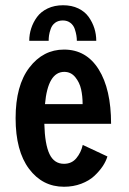

<svg xmlns="http://www.w3.org/2000/svg" viewBox="-20 -701 490 732"><path d="M91.5 -545.5Q91.5 -570 99 -593Q106.5 -616 121.2 -636.2Q136 -656.5 161.8 -668.8Q187.5 -681 220.5 -681Q253.5 -681 278.8 -668.8Q304 -656.5 318.2 -636.2Q332.5 -616 339.8 -593Q347 -570 347 -545.5H273Q273 -555.5 271.2 -566.2Q269.5 -577 264.8 -591Q260 -605 248.2 -614Q236.5 -623 219.5 -623Q202 -623 190.2 -614.2Q178.5 -605.5 173.5 -591.2Q168.5 -577 167 -566.5Q165.5 -556 165.5 -545.5ZM389.5 -104.5Q384 -86 371.5 -67.2Q359 -48.5 339.5 -30.2Q320 -12 289.8 -0.5Q259.5 11 224 11Q142 11 90.8 -57.2Q39.5 -125.5 39.5 -250.5Q39.5 -375 92 -443.5Q144.5 -512 224 -512Q309 -512 356.2 -436.5Q403.5 -361 403.5 -229H149Q151 -150.5 168.8 -113.5Q186.5 -76.5 224 -76.5Q253.5 -76.5 271.2 -98Q289 -119.5 295.5 -148.5ZM225 -427Q162.5 -427 151.5 -304H295Q295 -334.5 289.2 -360.5Q283.5 -386.5 267 -406.8Q250.5 -427 225 -427Z"/></svg>

Font: League Mono Condensed Medium
Style: Regular
Weight: 500
Width: 1
Designer: Tyler Finck
Foundry: The League of Moveable Type / Tyler Finck
Version: Version 2.210